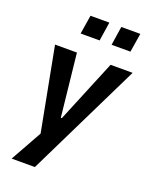

<svg xmlns="http://www.w3.org/2000/svg" viewBox="-164 -806 841 1072"><g transform="rotate(20 256.5 -270.0)"><path d="M42 180 151 -15 155 40 52 -501H182L222 -128H228L382 -501H513L180 180ZM349 -608 366 -720H479L461 -608ZM165 -608 183 -720H295L278 -608Z"/></g></svg>

Font: Nunito Sans 7pt Condensed
Style: Bold Italic
Weight: 700
Width: 3
Italic angle: -9°
Designer: Vernon Adams
Foundry: Vernon Adams
Version: Version 3.101;gftools[0.9.27]